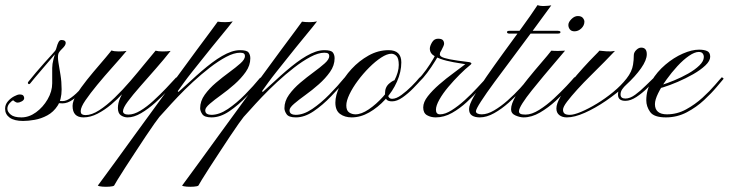

<svg xmlns="http://www.w3.org/2000/svg" viewBox="-123 -461 2862 754"><path d="M-32 14Q-67 14 -85 1Q-103 -12 -103 -34Q-103 -50 -92.5 -62.5Q-82 -75 -68 -82.5Q-54 -90 -46 -90Q-35 -90 -31.5 -85.5Q-28 -81 -28 -76Q-28 -68 -37.5 -63Q-47 -58 -53 -58Q-60 -58 -65.5 -62.5Q-71 -67 -71 -67Q-76 -66 -85 -56Q-94 -46 -94 -34Q-94 -22 -81 -11Q-68 0 -39 0Q-9 0 18.5 -20Q46 -40 64 -71Q82 -102 82 -134Q82 -145 82 -163.5Q82 -182 82 -194Q82 -209 87 -228.5Q92 -248 98.5 -265Q105 -282 109 -286Q117 -293 121 -290Q125 -287 123 -284Q122 -283 110 -268.5Q98 -254 80 -233Q62 -212 44 -191Q26 -170 12.5 -154Q-1 -138 -3 -135Q-8 -128 -12 -132Q-16 -136 -10 -142Q1 -156 17.5 -175.5Q34 -195 51 -214Q68 -233 80.5 -246.5Q93 -260 94 -262Q97 -266 99.5 -276Q102 -286 106.5 -295Q111 -304 118 -304Q135 -304 135 -292Q135 -283 121.5 -270Q108 -257 106 -249Q103 -237 106.5 -215.5Q110 -194 114.5 -167Q119 -140 119 -110Q119 -70 103 -45.5Q87 -21 63 -8Q39 5 13.5 9.5Q-12 14 -32 14ZM122 -55Q96 -55 88.5 -65Q81 -75 83.5 -88.5Q86 -102 90 -113L100 -112Q97 -102 94.5 -91Q92 -80 97 -72Q102 -64 123 -64Q138 -64 157 -78Q176 -92 194.5 -112Q213 -132 226 -151L235 -144Q222 -128 203.5 -107Q185 -86 164 -70.5Q143 -55 122 -55Z M315 -263Q324 -259 342.5 -259Q361 -259 374 -261Q349 -231 318 -196.5Q287 -162 259 -128Q231 -94 212.5 -67Q194 -40 194 -25Q194 -15 199.5 -12Q205 -9 213 -9Q237 -9 266.5 -28Q296 -47 327.5 -77.5Q359 -108 389 -143Q419 -178 444.5 -209.5Q470 -241 488 -262Q498 -259 516 -259Q534 -259 547 -261Q521 -228 489 -191.5Q457 -155 427.5 -121.5Q398 -88 379 -62.5Q360 -37 360 -24Q360 -18 365.5 -14.5Q371 -11 381 -11Q403 -11 428.5 -26.5Q454 -42 479.5 -65.5Q505 -89 528.5 -113.5Q552 -138 569 -157L577 -150Q561 -133 537.5 -107.5Q514 -82 486.5 -57.5Q459 -33 431 -16.5Q403 0 378 0Q364 0 352 -8Q340 -16 340 -37Q340 -56 349 -76.5Q358 -97 368 -112.5Q378 -128 380 -131L387 -128Q378 -115 358.5 -93.5Q339 -72 313.5 -50.5Q288 -29 260 -14.5Q232 0 205 0Q162 0 162 -45Q162 -64 178 -90.5Q194 -117 218.5 -147.5Q243 -178 269 -208Q295 -238 315 -263Z M732 -376Q744 -374 761.5 -374Q779 -374 791 -377Q785 -369 772.5 -353.5Q760 -338 743 -317.5Q726 -297 707.5 -274Q689 -251 669.5 -226.5Q650 -202 632 -179.5Q614 -157 599.5 -137Q585 -117 575 -103L578 -100Q603 -122 625.5 -143Q648 -164 669 -182Q690 -200 710 -215Q730 -230 749 -241Q768 -252 785.5 -258Q803 -264 820 -264Q846 -264 853 -255Q860 -246 860 -232Q860 -204 842 -178.5Q824 -153 798 -130Q772 -107 745.5 -88Q719 -69 701 -53.5Q683 -38 683 -28Q683 -18 690 -14Q697 -10 707 -10Q738 -10 772 -33Q806 -56 839 -89.5Q872 -123 899 -156L908 -150Q880 -118 846.5 -83Q813 -48 777.5 -24Q742 0 708 0Q680 0 671.5 -12.5Q663 -25 663 -36Q663 -64 681 -89Q699 -114 725 -136Q751 -158 777 -177Q803 -196 821 -212Q839 -228 839 -241Q839 -247 835 -250.5Q831 -254 820 -254Q796 -254 765 -237.5Q734 -221 700.5 -195Q667 -169 634.5 -139Q602 -109 574.5 -80Q547 -51 528.5 -30Q510 -9 503 -2Q498 4 483 25Q468 46 448.5 75.5Q429 105 408 137Q387 169 368.5 197.5Q350 226 338.5 245Q327 264 325 268Q321 271 307 272Q293 273 279.5 272Q266 271 261 268Q262 266 282 239.5Q302 213 334 168.5Q366 124 406.5 68.5Q447 13 490 -46Q533 -105 574 -161.5Q615 -218 649.5 -264.5Q684 -311 706 -340.5Q728 -370 732 -376Z M1063 -376Q1075 -374 1092.5 -374Q1110 -374 1122 -377Q1116 -369 1103.5 -353.5Q1091 -338 1074 -317.5Q1057 -297 1038.5 -274Q1020 -251 1000.5 -226.5Q981 -202 963 -179.5Q945 -157 930.5 -137Q916 -117 906 -103L909 -100Q934 -122 956.5 -143Q979 -164 1000 -182Q1021 -200 1041 -215Q1061 -230 1080 -241Q1099 -252 1116.5 -258Q1134 -264 1151 -264Q1177 -264 1184 -255Q1191 -246 1191 -232Q1191 -204 1173 -178.5Q1155 -153 1129 -130Q1103 -107 1076.5 -88Q1050 -69 1032 -53.5Q1014 -38 1014 -28Q1014 -18 1021 -14Q1028 -10 1038 -10Q1069 -10 1103 -33Q1137 -56 1170 -89.5Q1203 -123 1230 -156L1239 -150Q1211 -118 1177.5 -83Q1144 -48 1108.5 -24Q1073 0 1039 0Q1011 0 1002.5 -12.5Q994 -25 994 -36Q994 -64 1012 -89Q1030 -114 1056 -136Q1082 -158 1108 -177Q1134 -196 1152 -212Q1170 -228 1170 -241Q1170 -247 1166 -250.5Q1162 -254 1151 -254Q1127 -254 1096 -237.5Q1065 -221 1031.5 -195Q998 -169 965.5 -139Q933 -109 905.5 -80Q878 -51 859.5 -30Q841 -9 834 -2Q829 4 814 25Q799 46 779.5 75.5Q760 105 739 137Q718 169 699.5 197.5Q681 226 669.5 245Q658 264 656 268Q652 271 638 272Q624 273 610.5 272Q597 271 592 268Q593 266 613 239.5Q633 213 665 168.5Q697 124 737.5 68.5Q778 13 821 -46Q864 -105 905 -161.5Q946 -218 980.5 -264.5Q1015 -311 1037 -340.5Q1059 -370 1063 -376Z M1403 -264Q1453 -264 1453 -216Q1453 -179 1436 -140.5Q1419 -102 1390 -70.5Q1361 -39 1327 -19.5Q1293 0 1258 0Q1231 0 1212.5 -13.5Q1194 -27 1194 -58Q1194 -87 1211 -122.5Q1228 -158 1257.5 -190Q1287 -222 1324.5 -243Q1362 -264 1403 -264ZM1414 -250Q1397 -250 1374 -235Q1351 -220 1327 -196Q1303 -172 1282.5 -144.5Q1262 -117 1249.5 -91Q1237 -65 1237 -47Q1237 -27 1248 -19.5Q1259 -12 1273 -12Q1296 -12 1325 -31.5Q1354 -51 1381 -81Q1408 -111 1425.5 -144.5Q1443 -178 1443 -206Q1443 -232 1434 -241Q1425 -250 1414 -250ZM1432 -147Q1437 -147 1436.5 -143.5Q1436 -140 1431 -140Q1427 -140 1419.5 -129.5Q1412 -119 1406 -108Q1400 -97 1400 -96Q1400 -73 1417 -73Q1433 -73 1453.5 -88Q1474 -103 1493.5 -122.5Q1513 -142 1525 -157L1533 -150Q1520 -135 1500 -114.5Q1480 -94 1458 -78.5Q1436 -63 1417 -63Q1401 -63 1395 -70Q1389 -77 1389 -95Q1389 -119 1405.5 -133Q1422 -147 1432 -147Z M1524 -140Q1520 -136 1518 -139.5Q1516 -143 1517 -147Q1534 -164 1550.5 -187Q1567 -210 1578.5 -230Q1590 -250 1592 -257Q1594 -257 1598.5 -260Q1603 -263 1607 -262Q1606 -255 1604.5 -249Q1603 -243 1611 -238Q1619 -233 1644 -228Q1669 -223 1720 -217Q1725 -216 1727.5 -213.5Q1730 -211 1724 -206Q1705 -191 1682 -168Q1659 -145 1637.5 -119.5Q1616 -94 1602.5 -70Q1589 -46 1589 -30Q1589 -12 1605 -12Q1625 -12 1650.5 -28Q1676 -44 1702 -67.5Q1728 -91 1750.5 -115.5Q1773 -140 1788 -156L1796 -150Q1782 -136 1760 -111Q1738 -86 1710.5 -60.5Q1683 -35 1652 -17.5Q1621 0 1588 0Q1569 0 1554 -8.5Q1539 -17 1539 -39Q1539 -60 1557 -83Q1575 -106 1602 -129.5Q1629 -153 1658.5 -174.5Q1688 -196 1711 -214L1718 -205Q1708 -209 1683 -212.5Q1658 -216 1631 -222.5Q1604 -229 1584.5 -240Q1565 -251 1565 -270Q1565 -280 1573.5 -294.5Q1582 -309 1597 -309Q1611 -309 1616 -303.5Q1621 -298 1621 -289Q1621 -283 1611 -264.5Q1601 -246 1586 -221.5Q1571 -197 1554.5 -175Q1538 -153 1524 -140Z M1988 -441Q1997 -437 2014.5 -437.5Q2032 -438 2042 -440Q2010 -396 1971 -343Q1932 -290 1892.5 -237.5Q1853 -185 1819.5 -139.5Q1786 -94 1766 -63Q1746 -32 1746 -24Q1746 -18 1752.5 -15Q1759 -12 1769 -12Q1791 -12 1817.5 -27.5Q1844 -43 1870.5 -66.5Q1897 -90 1919.5 -114.5Q1942 -139 1955 -157L1963 -151Q1949 -133 1926 -108Q1903 -83 1875 -58Q1847 -33 1817.5 -16.5Q1788 0 1761 0Q1742 0 1730.5 -7.5Q1719 -15 1719 -33Q1719 -49 1738 -82.5Q1757 -116 1787.5 -160Q1818 -204 1854 -253.5Q1890 -303 1925.5 -351.5Q1961 -400 1988 -441ZM1878 -329Q1868 -329 1868 -335Q1868 -340 1878 -340H2068Q2071 -340 2074.5 -339Q2078 -338 2078 -335Q2078 -331 2074.5 -330Q2071 -329 2068 -329Z M1933 0Q1919 0 1901.5 -7.5Q1884 -15 1884 -32Q1884 -53 1903 -85Q1922 -117 1949.5 -151Q1977 -185 2003 -215Q2029 -245 2042 -262Q2053 -261 2068.5 -261Q2084 -261 2096 -262Q2082 -245 2059.5 -219Q2037 -193 2012.5 -163.5Q1988 -134 1965.5 -106Q1943 -78 1929 -56Q1915 -34 1915 -24Q1915 -17 1921 -14Q1927 -11 1941 -11Q1965 -11 1994.5 -29.5Q2024 -48 2052 -74Q2080 -100 2102 -123.5Q2124 -147 2133 -158L2141 -151Q2132 -141 2110.5 -116.5Q2089 -92 2059.5 -65Q2030 -38 1997.5 -19Q1965 0 1933 0ZM2133 -338Q2121 -338 2115 -345.5Q2109 -353 2109 -363Q2109 -374 2121 -386Q2133 -398 2146 -398Q2160 -398 2166 -390.5Q2172 -383 2172 -376Q2172 -361 2160 -349.5Q2148 -338 2133 -338Z M2231 -262Q2241 -261 2258.5 -259.5Q2276 -258 2292 -261Q2276 -244 2251 -218.5Q2226 -193 2197.5 -165Q2169 -137 2144.5 -110Q2120 -83 2104 -62Q2088 -41 2088 -30Q2088 -20 2094 -15Q2100 -10 2115 -10Q2131 -10 2159.5 -22Q2188 -34 2221 -54Q2254 -74 2285 -99.5Q2316 -125 2337.5 -152.5Q2359 -180 2363 -207Q2366 -225 2366 -244Q2366 -255 2375.5 -264.5Q2385 -274 2395 -274Q2417 -274 2417 -248Q2417 -225 2394.5 -193Q2372 -161 2335.5 -127.5Q2299 -94 2256.5 -65Q2214 -36 2173.5 -18Q2133 0 2103 0Q2085 0 2073.5 -9Q2062 -18 2062 -35Q2062 -54 2078 -81Q2094 -108 2118.5 -138Q2143 -168 2167.5 -195Q2192 -222 2210 -240Q2228 -258 2231 -262ZM2329 -135 2337 -129Q2327 -120 2320.5 -110.5Q2314 -101 2314 -90Q2314 -74 2333 -74Q2351 -74 2371.5 -89Q2392 -104 2412 -124Q2432 -144 2446 -157L2454 -151Q2440 -136 2419.5 -115.5Q2399 -95 2376 -80Q2353 -65 2333 -65Q2304 -65 2304 -89Q2304 -103 2309 -111.5Q2314 -120 2329 -135Z M2492 0Q2445 0 2430 -21.5Q2415 -43 2415 -67Q2415 -108 2436 -143.5Q2457 -179 2490 -207Q2523 -235 2558.5 -250.5Q2594 -266 2622 -266Q2642 -266 2654 -260.5Q2666 -255 2666 -238Q2666 -222 2647 -204Q2628 -186 2599 -169.5Q2570 -153 2538.5 -139.5Q2507 -126 2481 -118Q2455 -110 2443 -110Q2443 -110 2443 -115.5Q2443 -121 2443 -121Q2452 -120 2474.5 -127Q2497 -134 2525 -145.5Q2553 -157 2579.5 -172Q2606 -187 2623.5 -204Q2641 -221 2641 -237Q2641 -245 2636.5 -251Q2632 -257 2621 -257Q2605 -257 2582.5 -241.5Q2560 -226 2537 -201Q2514 -176 2494 -148Q2474 -120 2461.5 -94.5Q2449 -69 2449 -52Q2449 -32 2461 -22Q2473 -12 2496 -12Q2536 -12 2571.5 -31.5Q2607 -51 2636 -77.5Q2665 -104 2685 -127.5Q2705 -151 2712 -158Q2712 -158 2715.5 -155Q2719 -152 2719 -152Q2712 -144 2692 -120Q2672 -96 2642 -68Q2612 -40 2574 -20Q2536 0 2492 0Z"/></svg>

Font: Kapakana
Style: Regular
Weight: 400
Designer: Kousuke Nagai
Version: Version 1.002